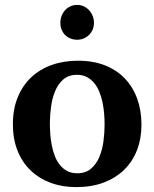

<svg xmlns="http://www.w3.org/2000/svg" viewBox="-20 -746 624 778"><path d="M403.8 -242.2Q403.8 -263.2 401.9 -286.4Q399.9 -309.6 395.3 -332Q390.6 -354.5 382.3 -374.5Q374 -394.5 361.6 -409.7Q349.1 -424.8 332 -433.8Q314.9 -442.9 292 -442.9Q258.3 -442.9 236.8 -424.3Q215.3 -405.8 203.4 -376.7Q191.4 -347.7 186.8 -313Q182.1 -278.3 182.1 -246.1Q182.1 -224.6 183.8 -201.2Q185.5 -177.7 190.2 -155.3Q194.8 -132.8 202.6 -112.8Q210.4 -92.8 222.9 -77.4Q235.4 -62 252.4 -53Q269.5 -43.9 293 -43.9Q327.1 -43.9 348.6 -62.3Q370.1 -80.6 382.3 -109.4Q394.5 -138.2 399.2 -173.3Q403.8 -208.5 403.8 -242.2ZM553.2 -241.2Q553.2 -185.1 535.4 -138.4Q517.6 -91.8 483.4 -58.3Q449.2 -24.9 400.1 -6.3Q351.1 12.2 289.1 12.2Q231.9 12.2 184.8 -5.4Q137.7 -22.9 103.8 -55.7Q69.8 -88.4 51 -135.5Q32.2 -182.6 32.2 -242.2Q32.2 -303.7 51.8 -351.6Q71.3 -399.4 106.2 -432.4Q141.1 -465.3 189.5 -482.7Q237.8 -500 295.9 -500Q357.9 -500 405.8 -481Q453.6 -461.9 486.3 -427.5Q519 -393.1 536.1 -345.7Q553.2 -298.3 553.2 -241.2ZM360.8 -652.8Q360.8 -639.2 355.7 -626.7Q350.6 -614.3 341.3 -605Q332 -595.7 319.6 -590.3Q307.1 -585 292.5 -585Q277.8 -585 265.4 -590.1Q252.9 -595.2 243.9 -604.2Q234.9 -613.3 229.7 -625.7Q224.6 -638.2 224.6 -652.8Q224.6 -668 229.5 -681.2Q234.4 -694.3 243.4 -704.3Q252.4 -714.4 264.9 -720.2Q277.3 -726.1 292.5 -726.1Q306.6 -726.1 319.1 -720.5Q331.5 -714.8 340.8 -704.8Q350.1 -694.8 355.5 -681.4Q360.8 -668 360.8 -652.8Z"/></svg>

Font: Charis SIL Am
Style: Bold
Weight: 700
Foundry: SIL International
Version: Version 5.000